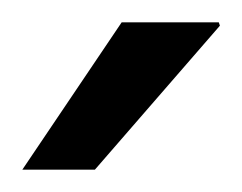

<svg xmlns="http://www.w3.org/2000/svg" viewBox="-20 -743 217 172"><path d="M0 -591 89 -723H176L177 -720L65 -591Z"/></svg>

Font: Archivo SemiBold Light
Style: Regular
Weight: 300
Version: Version 2.001